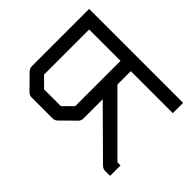

<svg xmlns="http://www.w3.org/2000/svg" viewBox="-150 -719 792 792"><g transform="rotate(-45 246.0 -323.0)"><path d="M256 -294H143Q131 -294 122 -303L63 -363Q54 -372 54 -384V-507Q54 -519 63 -528L124 -588Q133 -597 145 -597H480V-49H420V-294H342L115 -67V-49H54V-79Q54 -90 64 -100ZM420 -354V-537H157L114 -494V-396L156 -354Z"/></g></svg>

Font: IBM 3270 Semi-Condensed
Style: Condensed
Weight: 400
Monospace: yes
Version: Version 2.3.1